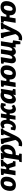

<svg xmlns="http://www.w3.org/2000/svg" viewBox="3096 -3687 835 7067"><g transform="rotate(-90 3513.5 -153.5)"><path d="M543 -329Q543 -240 508.5 -162Q474 -84 404 -35Q334 14 232 14Q133 14 77 -39Q21 -92 21 -207Q21 -295 55 -374Q89 -453 159 -502Q229 -551 331 -551Q430 -551 486.5 -497.5Q543 -444 543 -329ZM189 -205Q189 -158 204 -132.5Q219 -107 254 -107Q296 -107 323.5 -145.5Q351 -184 363 -236.5Q375 -289 375 -333Q375 -430 308 -430Q265 -430 238.5 -392Q212 -354 200.5 -301.5Q189 -249 189 -205Z M1159 -456 1112 -444 997 -302 1064 -104 1121 -86 1107 0H930L861 -229H797L761 0H596L664 -425L600 -448L613 -534L847 -542L815 -341H876L952 -436L912 -446L926 -533L1173 -542Z M1378 9Q1356 9 1345 8L1327 119L1397 144L1383 230H1077L1091 144L1163 121L1249 -427L1183 -447L1197 -533L1422 -541L1401 -445Q1436 -496 1482.5 -523.5Q1529 -551 1576 -551Q1640 -551 1681.5 -500Q1723 -449 1723 -343Q1723 -235 1680 -155.5Q1637 -76 1559 -33.5Q1481 9 1378 9ZM1382 -231 1365 -118Q1388 -113 1404 -113Q1474 -113 1515 -172.5Q1556 -232 1556 -325Q1556 -419 1505 -419Q1467 -419 1432 -368Q1397 -317 1382 -231Z M2316 -542 2303 -456 2265 -442 2053 -3Q2024 57 1988 109Q1952 161 1888 202.5Q1824 244 1735 244Q1701 244 1659 236L1681 115Q1714 120 1734 120Q1789 120 1824.5 92.5Q1860 65 1897 -1L1784 -434L1743 -446L1756 -533L1936 -542L2000 -179L2110 -433L2068 -446L2081 -533Z M3013 -214Q3013 -167 3027.5 -138Q3042 -109 3071 -109Q3099 -109 3144 -144L3193 -55Q3106 14 3026 14Q2955 14 2912.5 -39Q2870 -92 2870 -191V-213H2818L2784 0H2639L2673 -213H2617Q2589 -112 2523.5 -49Q2458 14 2370 14Q2310 14 2247 -17L2276 -172H2364L2365 -110Q2378 -107 2388 -107Q2419 -107 2443 -139.5Q2467 -172 2480 -222.5Q2493 -273 2493 -324Q2493 -371 2478.5 -399.5Q2464 -428 2435 -428Q2405 -428 2361 -393L2313 -482Q2356 -516 2398.5 -533.5Q2441 -551 2479 -551Q2551 -551 2593 -498.5Q2635 -446 2635 -346V-334H2692L2724 -537H2870L2837 -334H2891Q2921 -431 2985.5 -491Q3050 -551 3136 -551Q3194 -551 3259 -520L3229 -365H3142L3141 -427Q3127 -430 3117 -430Q3086 -430 3062.5 -397.5Q3039 -365 3026 -314.5Q3013 -264 3013 -214Z M3777 -537 3710 -113 3775 -89 3760 0 3545 6 3563 -94Q3527 -42 3479 -14Q3431 14 3384 14Q3319 14 3277 -37Q3235 -88 3235 -190Q3235 -289 3276 -371.5Q3317 -454 3388.5 -502.5Q3460 -551 3546 -551Q3614 -551 3675 -521L3688 -536ZM3576 -308 3593 -414Q3568 -427 3543 -427Q3503 -427 3471 -396Q3439 -365 3420.5 -314.5Q3402 -264 3402 -209Q3402 -164 3415.5 -141.5Q3429 -119 3453 -119Q3492 -119 3526.5 -170.5Q3561 -222 3576 -308Z M4642 -330Q4642 -241 4607.5 -162.5Q4573 -84 4502.5 -35Q4432 14 4331 14Q4231 14 4175.5 -39.5Q4120 -93 4120 -207V-217H4043L4008 2L3843 5L3911 -424L3848 -447L3861 -533L4094 -541L4062 -338H4140Q4172 -433 4245 -492Q4318 -551 4430 -551Q4529 -551 4585.5 -498Q4642 -445 4642 -330ZM4474 -333Q4474 -382 4458.5 -406Q4443 -430 4410 -430Q4365 -430 4337.5 -392Q4310 -354 4298.5 -301.5Q4287 -249 4287 -204Q4287 -154 4302 -130.5Q4317 -107 4350 -107Q4395 -107 4422.5 -145.5Q4450 -184 4462 -236.5Q4474 -289 4474 -333Z M5463 -112 5563 -88 5522 179H5420L5416 2L5299 5L5317 -93Q5281 -41 5233 -14Q5185 13 5139 14Q5093 14 5061 -12Q5029 -38 5018 -84Q4983 -36 4937.5 -11Q4892 14 4846 14Q4786 14 4751.5 -26Q4717 -66 4717 -132Q4717 -144 4721 -174L4760 -426L4698 -447L4712 -533L4944 -541L4891 -215Q4886 -187 4886 -168Q4886 -117 4921 -117Q4958 -117 4989.5 -164Q5021 -211 5035 -300L5071 -537H5237L5185 -215Q5181 -195 5181 -172Q5181 -117 5217 -117Q5238 -117 5260 -137.5Q5282 -158 5300.5 -200Q5319 -242 5328 -301L5365 -537H5530Z M6213 -542 6200 -456 6162 -442 5950 -3Q5921 57 5885 109Q5849 161 5785 202.5Q5721 244 5632 244Q5598 244 5556 236L5578 115Q5611 120 5631 120Q5686 120 5721.5 92.5Q5757 65 5794 -1L5681 -434L5640 -446L5653 -533L5833 -542L5897 -179L6007 -433L5965 -446L5978 -533Z M7006 -330Q7006 -241 6971.5 -162.5Q6937 -84 6866.5 -35Q6796 14 6695 14Q6595 14 6539.5 -39.5Q6484 -93 6484 -207V-217H6407L6372 2L6207 5L6275 -424L6212 -447L6225 -533L6458 -541L6426 -338H6504Q6536 -433 6609 -492Q6682 -551 6794 -551Q6893 -551 6949.5 -498Q7006 -445 7006 -330ZM6838 -333Q6838 -382 6822.5 -406Q6807 -430 6774 -430Q6729 -430 6701.5 -392Q6674 -354 6662.5 -301.5Q6651 -249 6651 -204Q6651 -154 6666 -130.5Q6681 -107 6714 -107Q6759 -107 6786.5 -145.5Q6814 -184 6826 -236.5Q6838 -289 6838 -333Z"/></g></svg>

Font: Bitter Pro ExtraBold
Style: Italic
Weight: 800
Italic angle: -9°
Designer: Sol Matas, and Bitter project Authors
Foundry: Sol Matas
Version: Version 1.010